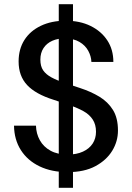

<svg xmlns="http://www.w3.org/2000/svg" viewBox="-20 -811 632 918"><path d="M261 87V-791H329V87ZM304 12Q227 12 169.5 -15.5Q112 -43 80 -93Q48 -143 47 -210H152Q153 -172 170.5 -140.5Q188 -109 221.5 -90.5Q255 -72 304 -72Q346 -72 376.5 -86Q407 -100 423 -124.5Q439 -149 439 -181Q439 -216 423 -240Q407 -264 379 -279.5Q351 -295 314.5 -307.5Q278 -320 236 -334Q150 -361 109.5 -404.5Q69 -448 69 -517Q69 -576 96.5 -619.5Q124 -663 175 -687.5Q226 -712 294 -712Q362 -712 413 -687Q464 -662 493 -618Q522 -574 522 -515H417Q416 -542 402 -568Q388 -594 360 -610.5Q332 -627 291 -627Q257 -628 230 -616Q203 -604 188 -581Q173 -558 173 -526Q173 -494 186.5 -474.5Q200 -455 226 -441Q252 -427 286.5 -415.5Q321 -404 363 -390Q415 -373 455.5 -348.5Q496 -324 520 -285.5Q544 -247 544 -187Q544 -135 516.5 -90Q489 -45 436 -16.5Q383 12 304 12Z"/></svg>

Font: DM Sans 11pt Medium
Style: Regular
Weight: 500
Version: Version 4.004;gftools[0.9.30]